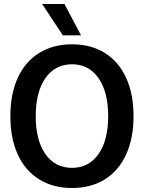

<svg xmlns="http://www.w3.org/2000/svg" viewBox="-20 -932 721 962"><path d="M32 -350Q32 -461 69 -542Q106 -623 176 -666.5Q246 -710 341 -710Q436 -710 505.5 -666.5Q575 -623 612 -542Q649 -461 649 -350Q649 -239 612 -158Q575 -77 505.5 -33.5Q436 10 341 10Q246 10 176 -33.5Q106 -77 69 -158Q32 -239 32 -350ZM522 -350Q522 -471 473.5 -540.5Q425 -610 341 -610Q256 -610 207.5 -540.5Q159 -471 159 -350Q159 -229 207.5 -160Q256 -91 341 -91Q425 -91 473.5 -160Q522 -229 522 -350ZM191 -912H303L386 -755H295Z"/></svg>

Font: Sarabun SemiBold
Style: Regular
Weight: 600
Designer: Suppakit Chalermlarp | Katatrad Co.,Ltd.
Foundry: Cadson Demak Co.,Ltd.
Version: Version 1.000; ttfautohint (v1.6)